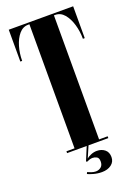

<svg xmlns="http://www.w3.org/2000/svg" viewBox="-160 -767 714 989"><g transform="rotate(-20 197.0 -273.0)"><path d="M85.5 0V-10H130V-690H123Q94 -690 73.2 -665.8Q52.5 -641.5 41.5 -603.8Q30.5 -566 30.5 -525.5H20.5V-700H373.5V-525.5H363.5Q363.5 -566 352.5 -603.8Q341.5 -641.5 321 -665.8Q300.5 -690 271 -690H264.5V-10H311.5V0ZM221.5 153.5Q197.5 153.5 174.8 147Q152 140.5 144.5 136L149 127Q154.5 130 167.8 134.8Q181 139.5 193 139.5Q209 139.5 221.2 129.8Q233.5 120 233.5 99.5Q233.5 80 222.5 74Q211.5 68 200.5 68Q184.5 68 170 76.5L162 74.5L193 0H203L176 62.5Q183 55.5 199.5 48.5Q216 41.5 232.5 41.5Q258.5 41.5 276 55.8Q293.5 70 293.5 97Q293.5 123 273.2 138.2Q253 153.5 221.5 153.5Z"/></g></svg>

Font: Imbue 100pt ExtraBold
Style: Regular
Weight: 800
Designer: Tyler Finck
Foundry: Etcetera Type Company
Version: Version 1.102; ttfautohint (v1.8.3)